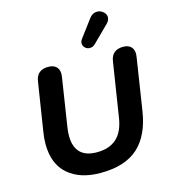

<svg xmlns="http://www.w3.org/2000/svg" viewBox="-132 -1024 1005 1138"><g transform="rotate(-15 370.5 -454.5)"><path d="M72 -241Q72 -274 78 -311L125 -610Q135 -678 205 -678Q237 -678 254 -662Q271 -646 271 -617Q271 -612 269 -598L223 -301Q219 -277 219 -250Q219 -183 253 -148.5Q287 -114 355 -114Q431 -114 475.5 -154Q520 -194 533 -278L585 -610Q595 -678 665 -678Q696 -678 712.5 -662Q729 -646 729 -617Q729 -612 727 -598L678 -282Q656 -136 575.5 -63Q495 10 344 10Q219 10 145.5 -53.5Q72 -117 72 -241ZM474 -722Q457 -722 445 -733.5Q433 -745 433 -761Q433 -774 442 -786L522 -893Q541 -919 570 -919Q591 -919 607.5 -904.5Q624 -890 624 -871Q624 -852 606 -834L507 -736Q493 -722 474 -722Z"/></g></svg>

Font: SN Pro Bold
Style: Bold Italic
Weight: 700
Italic angle: -9°
Designer: Tobias Whetton
Foundry: Supernotes
Version: Version 1.003